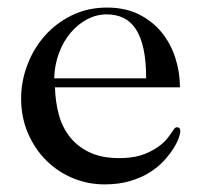

<svg xmlns="http://www.w3.org/2000/svg" viewBox="-20 -482 540 510"><path d="M126 -250Q127 -212.4 136 -178.5Q145 -144.5 165.3 -118.7Q185.5 -92.8 217.8 -77.4Q250 -62 296.9 -62Q329.1 -62 353.5 -69.3Q377.9 -76.7 399.9 -91.8Q413.6 -101.6 421.4 -110.8Q429.2 -120.1 434.1 -127.4Q439 -134.8 442.4 -139.4Q445.8 -144 450.2 -144Q459 -144 459 -132.8Q459 -127.9 454.8 -115.7Q450.7 -103.5 440.9 -87.9Q431.2 -72.3 415.8 -55.4Q400.4 -38.6 378.2 -24.4Q356 -10.3 325.9 -1.2Q295.9 7.8 257.8 7.8Q213.4 7.8 173.1 -9Q132.8 -25.9 102.5 -56.2Q72.3 -86.4 54.2 -128.4Q36.1 -170.4 36.1 -220.2Q36.1 -265.6 52.5 -309.1Q68.8 -352.5 98.6 -386.5Q128.4 -420.4 170.7 -441.2Q212.9 -461.9 264.2 -461.9Q313 -461.9 349.4 -443.6Q385.7 -425.3 409.9 -395.3Q434.1 -365.2 446 -327.4Q458 -289.6 458 -250ZM368.2 -273.9Q368.2 -320.3 361.1 -352.5Q354 -384.8 340.6 -405Q327.1 -425.3 307.6 -434.6Q288.1 -443.8 263.2 -443.8Q236.3 -443.8 211.4 -430.7Q186.5 -417.5 167.2 -394.5Q147.9 -371.6 136.5 -340.6Q125 -309.6 124 -273.9Z"/></svg>

Font: XB Zar
Style: Regular
Weight: 400
Designer: Behnam
Foundry: Irmug
Version: Version 8.005 2009